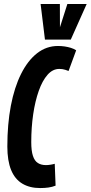

<svg xmlns="http://www.w3.org/2000/svg" viewBox="-20 -943 459 973"><path d="M183.2 10Q130.2 10 92.8 -12.6Q55.3 -35.1 36.2 -81.8Q17.2 -128.5 17.2 -200.3Q17.2 -313.7 35 -407.1Q52.8 -500.5 86.8 -568.4Q120.7 -636.3 168 -673.2Q215.3 -710 273.6 -710Q290.9 -710 307.6 -707.6Q324.2 -705.2 339.5 -700.4Q354.8 -695.6 366 -688.1L327.5 -583.3Q318.2 -587 310.6 -589.3Q303 -591.7 296.1 -592.7Q289.1 -593.7 280.4 -593.7Q247 -593.7 220.9 -564Q194.7 -534.4 176.4 -482.5Q158 -430.6 148.2 -363.9Q138.4 -297.3 138.4 -223Q138.4 -178.5 146.9 -153Q155.3 -127.4 172 -116.9Q188.6 -106.3 212.9 -106.3Q222.7 -106.3 235.1 -108.2Q247.4 -110 257.4 -113L261.7 -2.2Q244.7 4.6 225.6 7.3Q206.5 10 183.2 10ZM419.3 -922.8 338.7 -742.3H207.8L185.8 -922.8H283.4L283.8 -804.9L321.4 -922.8Z"/></svg>

Font: Georama
Style: Italic
Weight: 400
Width: 2
Italic angle: -9°
Designer: Jean-Baptiste Levee
Foundry: Production Type
Version: Version 1.000